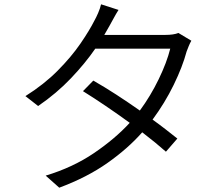

<svg xmlns="http://www.w3.org/2000/svg" viewBox="-20 -830 1040 891"><path d="M530 -784Q518 -765 507 -744.5Q496 -724 488 -710L464 -668H747Q786 -668 808 -677L868 -641Q862 -631 856 -616.5Q850 -602 846 -591Q827 -520 786 -436Q745 -352 688 -275Q720 -252 749 -229.5Q778 -207 803 -187L750 -126Q705 -166 640 -216Q574 -141 479 -74Q384 -7 255 41L192 -15Q318 -53 416 -119.5Q514 -186 582 -260Q527 -300 471 -338Q415 -376 365 -407L413 -456Q464 -427 519.5 -391Q575 -355 629 -317Q679 -385 716.5 -462.5Q754 -540 770 -604H422Q376 -537 309.5 -467Q243 -397 157 -338L98 -384Q184 -438 247.5 -502Q311 -566 353.5 -628Q396 -690 419 -736Q426 -748 435.5 -770Q445 -792 449 -810Z"/></svg>

Font: Source Han Sans SC Normal
Style: Regular
Weight: 350
Designer: Ryoko NISHIZUKA 西塚涼子 (kana, bopomofo & ideographs); Paul D. Hunt (Latin, Greek & Cyrillic); Sandoll Communications 산돌커뮤니
Foundry: Adobe
Version: Version 2.004;hotconv 1.0.118;makeotfexe 2.5.65603